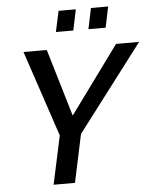

<svg xmlns="http://www.w3.org/2000/svg" viewBox="-60 -960 816 1011"><g transform="rotate(-5 348.0 -455.0)"><path d="M264 -800 288 -910H379L356 -800ZM436 -800 459 -910H550L527 -800ZM237 -256 85 -710H208L314 -354L574 -710H696L349 -254L295 0H182Z"/></g></svg>

Font: Raleway-v4020 SemiBold
Style: Italic
Weight: 600
Italic angle: -12°
Designer: Matt McInerney, Pablo Impallari, Rodrigo Fuenzalida
Foundry: Matt McInerney, Pablo Impallari, Rodrigo Fuenzalida
Version: Version 4.020;PS 004.020;hotconv 1.0.88;makeotf.lib2.5.64775